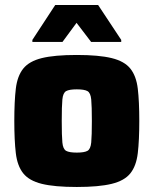

<svg xmlns="http://www.w3.org/2000/svg" viewBox="-20 -737 612 765"><path d="M286 8Q197 8 146.5 -4.5Q96 -17 72.5 -46.5Q49 -76 43 -127Q37 -178 37 -255Q37 -333 43 -383.5Q49 -434 72.5 -463.5Q96 -493 146.5 -505.5Q197 -518 286 -518Q374 -518 425 -505.5Q476 -493 499.5 -463.5Q523 -434 529 -383.5Q535 -333 535 -255Q535 -178 529 -127Q523 -76 499.5 -46.5Q476 -17 425 -4.5Q374 8 286 8ZM286 -129Q316 -129 328.5 -136Q341 -143 343.5 -169.5Q346 -196 346 -255Q346 -314 343.5 -340.5Q341 -367 328.5 -374Q316 -381 286 -381Q256 -381 243.5 -374Q231 -367 228.5 -340.5Q226 -314 226 -255Q226 -196 228.5 -169.5Q231 -143 243.5 -136Q256 -129 286 -129ZM109 -570V-578L200 -717H371L463 -578V-570H343L285 -646L229 -570Z"/></svg>

Font: Saira ExtraBold
Style: Regular
Weight: 800
Designer: Hector Gatti with collaboration of the Omnibus-Type team
Foundry: Omnibus-Type
Version: Version 1.100; ttfautohint (v1.8.3)